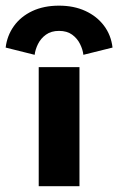

<svg xmlns="http://www.w3.org/2000/svg" viewBox="-102 -642 408 662"><path d="M31.5 0V-410.5H172V0ZM17.5 -453 -82.5 -478Q-77.5 -519.5 -54 -552.2Q-30.5 -585 9.2 -603.8Q49 -622.5 101.5 -622.5Q153 -622.5 192.5 -604.2Q232 -586 256.5 -553.5Q281 -521 286 -478L185.5 -453Q183.5 -471 174 -490.2Q164.5 -509.5 146.8 -522.5Q129 -535.5 101.5 -535.5Q74.5 -535.5 56.5 -522.5Q38.5 -509.5 29 -490.2Q19.5 -471 17.5 -453Z"/></svg>

Font: League Spartan Thin
Style: Bold
Weight: 700
Version: Version 2.002